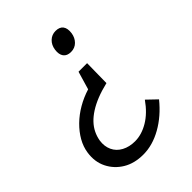

<svg xmlns="http://www.w3.org/2000/svg" viewBox="-208 -646 919 919"><g transform="rotate(-45 252.0 -186.0)"><path d="M333 -328 331 -195Q289 -185 256.5 -172Q224 -159 199 -143Q174 -127 156.5 -108.5Q139 -90 128.5 -68.5Q118 -47 114 -23Q109 12 122 40Q135 68 164 83.5Q193 99 231 99Q276 99 321.5 72Q367 45 405 -9L454 38Q403 101 340 136.5Q277 172 214 172Q154 172 111 146Q68 120 46 76Q24 32 32 -23Q37 -58 55.5 -90.5Q74 -123 103 -151.5Q132 -180 169 -201.5Q206 -223 248 -236L275 -328ZM382 -482Q378 -455 360.5 -437.5Q343 -420 317 -420Q290 -420 278 -436.5Q266 -453 270 -482Q274 -510 292 -527Q310 -544 335 -544Q362 -544 374 -528Q386 -512 382 -482Z"/></g></svg>

Font: Lexend Light
Style: Italic
Weight: 300
Italic angle: -8.13011°
Designer: Bonnie Shaver-Troup, Thomas Jockin
Foundry: Lexend
Version: Version 1.007